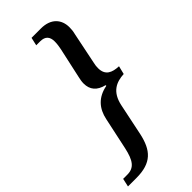

<svg xmlns="http://www.w3.org/2000/svg" viewBox="-329 -808 984 984"><g transform="rotate(-45 162.5 -316.0)"><path d="M-49 128H12C122 128 164 79 185 -17L221 -190C238 -271 287 -292 343 -295L354 -340C307 -342 271 -356 271 -409C271 -421 272 -431 275 -443L310 -614C315 -634 316 -647 316 -661C316 -717 281 -760 208 -760H140L130 -716H159C195 -716 211 -697 211 -663C211 -643 208 -629 205 -612L169 -448C166 -434 163 -421 163 -406C163 -361 187 -332 237 -320V-315C167 -302 129 -258 116 -194L79 -21C63 52 41 83 -9 83H-39Z"/></g></svg>

Font: Noto Serif Condensed Medium
Style: Italic
Weight: 500
Width: 3
Italic angle: -12°
Designer: Monotype Design Team
Foundry: Monotype Imaging Inc.
Version: Version 2.013